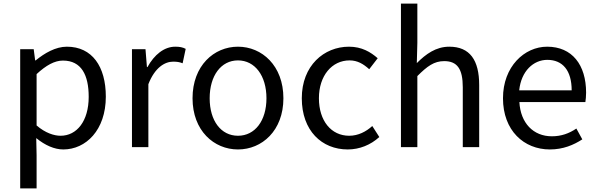

<svg xmlns="http://www.w3.org/2000/svg" viewBox="-20 -816 3313 1065"><path d="M92 229H183V45L181 -50C230 -10 282 13 331 13C456 13 567 -94 567 -280C567 -447 491 -557 351 -557C288 -557 227 -521 178 -481H175L167 -543H92ZM316 -63C280 -63 232 -78 183 -120V-405C236 -454 283 -480 329 -480C432 -480 472 -399 472 -279C472 -144 406 -63 316 -63Z M712 0H803V-349C839 -442 895 -474 940 -474C962 -474 975 -472 993 -465L1010 -545C993 -554 976 -557 952 -557C891 -557 836 -513 798 -444H795L787 -543H712Z M1300 13C1433 13 1552 -91 1552 -271C1552 -452 1433 -557 1300 -557C1167 -557 1048 -452 1048 -271C1048 -91 1167 13 1300 13ZM1300 -63C1206 -63 1143 -146 1143 -271C1143 -396 1206 -481 1300 -481C1394 -481 1458 -396 1458 -271C1458 -146 1394 -63 1300 -63Z M1909 13C1974 13 2036 -12 2084 -56L2045 -117C2011 -86 1967 -63 1917 -63C1817 -63 1749 -146 1749 -271C1749 -396 1821 -481 1919 -481C1963 -481 1996 -461 2028 -432L2075 -493C2036 -527 1987 -557 1916 -557C1777 -557 1654 -452 1654 -271C1654 -91 1765 13 1909 13Z M2204 0H2295V-394C2350 -449 2388 -477 2444 -477C2516 -477 2547 -434 2547 -332V0H2638V-344C2638 -483 2586 -557 2472 -557C2398 -557 2342 -516 2292 -466L2295 -578V-796H2204Z M3030 13C3104 13 3162 -12 3210 -43L3177 -103C3137 -76 3094 -60 3041 -60C2938 -60 2867 -134 2861 -250H3227C3229 -263 3231 -282 3231 -302C3231 -457 3153 -557 3015 -557C2889 -557 2770 -447 2770 -271C2770 -92 2886 13 3030 13ZM2860 -315C2871 -422 2939 -484 3016 -484C3101 -484 3151 -425 3151 -315Z"/></svg>

Font: Source Han Sans KR Regular
Style: Regular
Weight: 400
Designer: Ryoko NISHIZUKA (kana & ideographs); Paul D. Hunt (Latin, Greek & Cyrillic); Wenlong ZHANG (bopomofo); Sandoll Communica
Foundry: Adobe Systems Incorporated
Version: Version 1.004;PS 1.004;hotconv 1.0.82;makeotf.lib2.5.63406